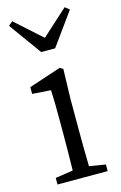

<svg xmlns="http://www.w3.org/2000/svg" viewBox="-122 -849 569 902"><g transform="rotate(-15 162.5 -398.0)"><path d="M196 -621H128L14 -779L34 -796L162 -681L289 -796L310 -779ZM204 -375V-228Q204 -190 204.5 -138Q205 -86 206 -45L285 -32V0H41V-32L127 -45Q128 -86 128.5 -138Q129 -190 129 -228V-284Q129 -331 128.5 -366Q128 -401 126 -436L36 -442V-475L193 -527L208 -517Z"/></g></svg>

Font: Shippori Mincho TTF
Style: Regular
Weight: 400
Version: Version 2.100